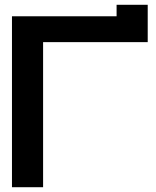

<svg xmlns="http://www.w3.org/2000/svg" viewBox="-20 -782 652 802"><path d="M30 0V-714H467V-762H597V-606H160V0Z"/></svg>

Font: Non Bureau Medium
Style: Regular
Weight: 500
Designer: Jona Saucedo
Foundry: Non Foundry
Version: Version 1.000; ttfautohint (v1.8.4)